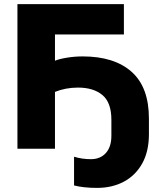

<svg xmlns="http://www.w3.org/2000/svg" viewBox="-20 -725 792 936"><path d="M453 191Q387 191 341 179V39Q380 51 423 51Q469 51 496 21Q523 -9 523 -63V-141Q523 -225 479.5 -261.5Q436 -298 360 -298Q300 -298 248 -277V0H65V-705H584V-557H248V-429Q270 -438 307.5 -444Q345 -450 383 -450Q537 -450 621.5 -375Q706 -300 706 -147V-71Q706 13 673.5 71.5Q641 130 584 160.5Q527 191 453 191Z"/></svg>

Font: Mulish Black
Style: Regular
Weight: 900
Designer: Vernon Adams
Foundry: Vernon Adams
Version: Version 3.603; ttfautohint (v1.8.3)